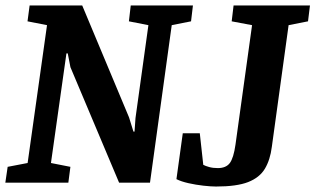

<svg xmlns="http://www.w3.org/2000/svg" viewBox="-25 -668 1154 702"><path d="M-5.5 0 3 -58 76 -72 146.9 -576 75.6 -590 83.3 -648H275.6L446.8 -238.8L462.9 -186.8H466.9L470.4 -236.3L517.6 -576L446.3 -590L453 -648H680.4L673.5 -590L602.9 -576L523.4 0H410.5L232.5 -422.3L222.7 -472.8H217.9L161.3 -72L232.4 -58L224.9 0ZM764.8 14Q746.3 14 718.7 10.9Q691.1 7.8 664.3 1.8Q637.5 -4.2 620.1 -13L643.3 -180.8H705.5L718.2 -65.4Q725.7 -61.2 739.7 -57.3Q753.7 -53.4 771.3 -53.4Q801.3 -53.4 815.2 -71.8Q829.1 -90.2 836.1 -140L896.6 -576L822.1 -590L829 -648H1108.3L1101.2 -590L1030.2 -576L968.9 -131.2Q962.9 -83.5 943.5 -51.1Q924.1 -18.7 882.3 -2.3Q840.5 14 764.8 14Z"/></svg>

Font: Faustina Light
Style: Italic
Weight: 300
Italic angle: -8°
Designer: Alfonso Garcia
Foundry: http://www.omnibus-type.com
Version: Version 1.200